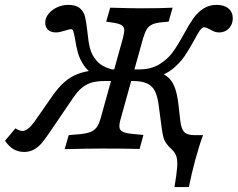

<svg xmlns="http://www.w3.org/2000/svg" viewBox="-70 -602 959 775"><path d="M623.5 1.3Q609.5 -11.8 601.8 -22.2Q594.1 -32.7 590.2 -45.9Q586.3 -59.1 583.2 -81.5L570.3 -179Q565.6 -214.5 555 -235.1Q544.4 -255.6 523.2 -265.3Q502 -275 465.5 -275H432.1L445 -321.8H490.9Q539 -321.8 572.2 -341.8Q605.5 -361.8 626.7 -390.7Q647.8 -419.6 672.8 -465.6Q694 -504.4 710.5 -527.9Q727 -551.3 750.2 -566.8Q773.4 -582.3 804.4 -582.3Q834.8 -582.3 852.2 -567.7Q869.6 -553.2 869.6 -527.7Q869.6 -503.8 854 -487.4Q838.3 -471.1 815.2 -471.1Q804.2 -471.1 796.1 -474.1Q788 -477.2 776.6 -483.6Q771 -486.8 764.9 -489.3Q758.9 -491.8 754.2 -491.8Q746 -491.8 737.2 -479.8Q728.5 -467.9 714.5 -441.1Q693.7 -402.8 675.2 -375.6Q656.7 -348.4 627.8 -324.5Q598.8 -300.5 560.2 -291.8L570.2 -310.5Q595.6 -302.7 611.6 -287Q627.6 -271.4 636.5 -246.1Q645.4 -220.8 650 -183.1L657.8 -114.5Q661.7 -80.9 673.9 -68.7Q686 -56.5 715.7 -56.5H749.6Q734.3 -16.1 718.5 42.3Q702.8 100.8 692.3 153.2H634.3Q643.1 100.3 645.1 72.9Q647 45.6 642.1 29.8Q637.1 14 623.5 1.3ZM-49.7 -33.9 -7.8 -83.9Q8.3 -73.4 21.2 -73.4Q31.7 -73.4 43.9 -83.1Q56 -92.7 68.8 -110.5L140.5 -213.2Q164.9 -248.7 189.7 -270.4Q214.5 -292.1 243.9 -303.4Q273.3 -314.8 313.3 -318.7L314.9 -295.8Q285.5 -312.8 268.4 -338.4Q251.3 -364.1 244.5 -389Q237.6 -414 232.8 -445.2Q228.8 -467.5 225.9 -475.9Q223.1 -484.3 217.5 -484.3Q212.6 -484.3 206.8 -482.6Q200.9 -480.9 194.4 -479Q185.2 -476.3 175.1 -473.7Q164.9 -471.1 156.2 -471.1Q135.6 -471.1 124.1 -481.4Q112.6 -491.7 112.6 -510.6Q112.6 -529.6 125.7 -546Q138.8 -562.5 160.3 -572.4Q181.7 -582.3 206.7 -582.3Q237.2 -582.3 252.8 -568.5Q268.4 -554.7 273.4 -534Q278.4 -513.3 282.4 -476.6Q286.4 -434.1 293.3 -406.9Q300.3 -379.6 320.8 -355.9Q341.4 -332.3 382.3 -321.8H401.6L387.2 -275H354Q324.3 -275 302.7 -269.4Q281 -263.7 262.5 -249.3Q244 -234.8 225.7 -207.7L127 -62.9Q108.9 -36.4 96.1 -21.8Q83.3 -7.3 66.2 2Q49.1 11.3 27.2 11.3Q3.5 11.3 -15.5 0.1Q-34.4 -11.2 -49.7 -33.9ZM191.1 0 207.3 -56.5 250.7 -60.3Q279.7 -62.8 295.8 -69.6Q311.8 -76.3 321 -89.2Q330.1 -102.2 336.6 -125.8L425.3 -445.2Q431.9 -469.6 431.5 -481.8Q431 -494 421 -500.3Q411 -506.7 386.3 -510.6L358.7 -514.5L374.7 -571Q455 -568.5 498.9 -568.5H500.3H500.7Q581.5 -568.5 626.7 -571L610.6 -514.5L583.2 -512.1Q557.5 -509.7 543.5 -502.9Q529.6 -496.1 521.8 -482.8Q514.1 -469.5 506.9 -445.2L418.1 -125.8Q410.9 -102.2 412 -89.2Q413 -76.3 425.9 -70Q438.7 -63.6 467.7 -61.2L508.9 -57.3L493.5 -0.8Q430.4 -2.4 345.7 -2.4H342.2H343.7Q287.5 -2.4 191.1 0Z"/></svg>

Font: Playfair Micro SmCond SmLight
Style: Italic
Weight: 360
Width: 4
Italic angle: -15.6°
Designer: Claus Eggers Sørensen
Foundry: Claus Eggers Sørensen
Version: Version 2.203;Glyphs 3.3 (3326)